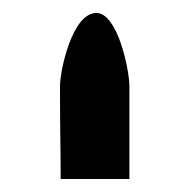

<svg xmlns="http://www.w3.org/2000/svg" viewBox="-20 -748 292 296"><path d="M179.5 -472V-615C179.5 -640 161.5 -728 128.5 -728C91.5 -728 72.5 -640 72.5 -615C72.5 -537 73.5 -528 73.5 -472Z"/></svg>

Font: Chromatic Etruscan
Style: Regular
Weight: 400
Version: Version 000.910